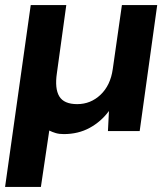

<svg xmlns="http://www.w3.org/2000/svg" viewBox="-42 -516 649 756"><path d="M-22 220 79 -496H219L182 -228Q173 -167 191.5 -136.5Q210 -106 262 -106Q315 -106 354 -143Q393 -180 402 -244L438 -496H577L508 0H383L387 -79Q356 -37 311 -12.5Q266 12 209 12Q191 12 177.5 8Q164 4 152 -2L119 220Z"/></svg>

Font: Host Grotesk ExtraBold
Style: Italic
Weight: 800
Italic angle: -8°
Designer: Doğukan Karapınar
Foundry: Element Type
Version: Version 1.003; ttfautohint (v1.8.4.7-5d5b)